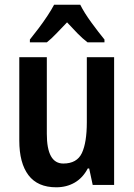

<svg xmlns="http://www.w3.org/2000/svg" viewBox="-20 -786 570 816"><path d="M465 -543V0H374L359 -70H353Q332 -30 297.5 -10Q263 10 219 10Q140 10 101 -41.5Q62 -93 62 -189V-543H179V-217Q179 -91 249 -91Q307 -91 328 -135.5Q349 -180 349 -267V-543ZM321 -766Q338 -732 367.5 -691.5Q397 -651 424 -618V-606H352Q331 -622 309.5 -644Q288 -666 265 -691Q241 -666 219.5 -643.5Q198 -621 179 -606H107V-618Q124 -639 144 -665.5Q164 -692 181.5 -718.5Q199 -745 210 -766Z"/></svg>

Font: Noto Sans Myanmar UI Condensed SemiBold
Style: Regular
Weight: 600
Width: 3
Designer: Monotype Design Team
Foundry: Monotype Imaging Inc.
Version: Version 2.103; ttfautohint (v1.8.4.7-5d5b)